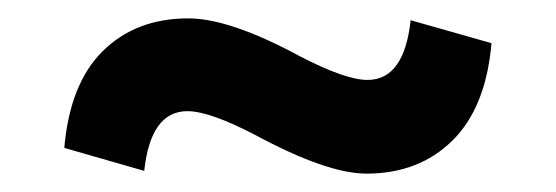

<svg xmlns="http://www.w3.org/2000/svg" viewBox="-20 -491 605 209"><path d="M184 -370Q144 -370 137 -305L50 -330Q56 -400 92 -435.5Q128 -471 185 -471Q230 -471 306 -430Q356 -404 380 -404Q420 -404 427 -469L515 -444Q509 -374 472.5 -338Q436 -302 379 -302Q336 -302 258 -344Q208 -370 184 -370Z"/></svg>

Font: Montreal
Style: Regular
Weight: 400
Designer: Julieta Ulanovsky, usr_local_share
Foundry: Julieta Ulanovsky, usr_local_share
Version: Version 2.001